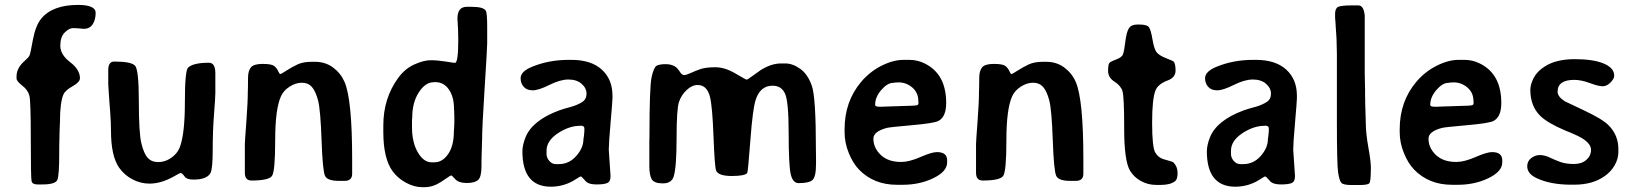

<svg xmlns="http://www.w3.org/2000/svg" viewBox="-20 -756 6709 788"><path d="M308.1 -435.1Q308.1 -418.9 278.1 -402.1Q248 -385.3 240.7 -369.1Q226.1 -335.4 226.1 -255.9L225.1 -233.4Q224.1 -210.4 224.1 -198.7L223.1 -152.8V-129.9Q223.1 -38.1 215.8 -18.6Q208.5 1 153.8 1H133.8Q112.8 1 109.6 -12.5Q106.4 -25.9 106.4 -182.4Q106.4 -338.9 100.8 -362.5Q95.2 -386.2 71.5 -404.5Q47.9 -422.9 47.9 -434.1V-442.9Q47.9 -477.5 82 -506.8Q97.2 -520 101.1 -528.3Q105 -536.6 115.2 -593.8Q126 -650.9 149.4 -679.7Q195.8 -735.8 300.3 -735.8Q372.6 -735.8 372.6 -703.1Q372.6 -675.8 360.6 -656.7Q348.6 -637.7 323.7 -637.7Q295.9 -640.6 279.8 -640.6Q263.7 -640.6 245.6 -622.6Q227.5 -604.5 227.5 -568.1Q227.5 -531.7 267.8 -501Q308.1 -470.2 308.1 -435.1Z M774.4 -19Q751 -19 740.7 -27.8Q740.2 -28.3 733.4 -37.1Q726.6 -45.9 722.2 -45.9Q717.3 -45.9 697.8 -34.2Q643.1 -2.4 593.8 -2.4Q557.6 -2.4 524.4 -19.5Q491.2 -36.6 469.2 -67.4Q435.5 -115.2 435.5 -219.7L435.1 -233.4Q434.6 -246.6 434.6 -256.3Q434.6 -266.1 432.1 -297.9L429.2 -335.4Q427.7 -359.9 426 -382.1Q424.3 -404.3 424.3 -410.2V-468.3Q424.3 -503.4 448.7 -503.4Q519 -503.4 534.4 -486.3Q549.8 -469.2 549.8 -339.6Q549.8 -210 560.3 -167.2Q570.8 -124.5 586.7 -107.7Q602.5 -90.8 628.4 -90.8Q654.3 -90.8 675.3 -103.5Q708 -123 719.2 -155.3Q738.8 -210.4 738.8 -338.1Q738.8 -465.8 752 -478.5Q772.9 -498.5 837.4 -498.5Q863.8 -498.5 863.8 -455.1V-374Q863.8 -356.4 858.4 -287.8Q853 -219.2 853 -141.1Q853 -63 843.8 -45.9Q829.1 -19 774.4 -19Z M1395 -13.7H1371.1Q1324.2 -13.7 1314.2 -33.7Q1304.2 -53.7 1299.8 -179.7Q1295.4 -305.7 1285.4 -343.8Q1275.4 -381.8 1260 -399.2Q1244.6 -416.5 1219.2 -416.5Q1193.8 -416.5 1168.9 -400.6Q1144 -384.8 1133.3 -361.3Q1109.4 -308.6 1109.4 -180.9Q1109.4 -53.2 1096.4 -34.2Q1083.5 -15.1 1012.2 -15.1Q984.9 -15.1 984.9 -46.9V-164.6Q984.9 -174.8 991 -255.9Q997.1 -336.9 997.1 -381.8L997.6 -395Q998 -408.2 998 -436.5Q998 -464.8 1009.5 -479.2Q1021 -493.7 1057.6 -493.7Q1094.2 -493.7 1105 -485.4Q1115.7 -477.1 1121.3 -464.6Q1127 -452.1 1130.4 -452.1Q1133.8 -452.1 1155.3 -466.1Q1176.8 -480 1200.2 -491.2Q1223.6 -502.4 1259.8 -502.4H1272.5Q1315.4 -502.4 1346.9 -479Q1378.4 -455.6 1394 -419.9Q1425.3 -348.1 1425.3 -102.5V-43Q1425.3 -13.7 1395 -13.7Z M1843.3 -310.1Q1843.3 -358.4 1822.3 -388.7Q1801.3 -418.9 1767.1 -418.9H1763.2L1759.8 -418.5Q1725.6 -418.5 1698.7 -376.7Q1671.9 -335 1671.9 -273.9L1670.9 -263.7V-233.4Q1670.9 -172.4 1694.6 -131.1Q1718.3 -89.8 1752 -89.8H1762.7Q1795.9 -89.8 1819.3 -123.8Q1842.8 -157.7 1842.8 -216.8Q1843.8 -225.6 1843.8 -230.5L1844.7 -253.9V-282.2L1844.2 -287.1V-296.4Q1843.3 -305.2 1843.3 -310.1ZM1895.5 -728H1916.5Q1963.4 -728 1973.6 -712.4Q1979.5 -703.6 1979.5 -646.5V-577.6Q1979.5 -559.1 1969 -394.5Q1958.5 -230 1958.5 -179.7L1958 -168Q1957.5 -155.8 1957.5 -144L1957 -131.8Q1956.5 -119.6 1956.5 -108.4L1956.1 -96.7Q1956.1 -85 1956.1 -73.2Q1956.1 -29.8 1942.1 -17.3Q1928.2 -4.9 1895.5 -4.9Q1862.8 -4.9 1848.6 -20.5Q1834.5 -36.1 1831.8 -36.1Q1829.1 -36.1 1812 -24.2Q1794.9 -12.2 1790 -9.3Q1756.8 12.2 1722.7 12.2H1712.4Q1680.2 12.2 1646.2 -6.1Q1612.3 -24.4 1591.3 -53.2Q1553.2 -105.5 1553.2 -214.4V-240.7Q1553.2 -352.5 1613.8 -435.5Q1641.1 -473.6 1679.9 -491.2Q1718.8 -508.8 1747.3 -508.8Q1775.9 -508.8 1809.1 -503.4Q1842.3 -498 1847.2 -498Q1860.8 -498 1860.8 -591.8Q1860.8 -614.3 1859.9 -636.2L1857.4 -679.7Q1857.4 -728 1895.5 -728Z M2261.2 -82.5H2273.9Q2315.9 -82.5 2345.2 -116Q2374.5 -149.4 2374.5 -184.1L2376.5 -197.3L2377.4 -207L2378.4 -219.7V-229Q2378.4 -240.2 2363.3 -240.2L2360.8 -239.7Q2315.9 -239.7 2269.5 -209Q2223.1 -178.2 2223.1 -137.7V-124.5Q2223.1 -108.4 2234.4 -95.5Q2245.6 -82.5 2261.2 -82.5ZM2478.5 -141.6 2485.8 -33.2Q2485.8 -10.7 2472.4 -4.9Q2459 1 2428.7 1Q2398.4 1 2386.2 -9.8Q2382.8 -12.7 2374.8 -22.2Q2366.7 -31.7 2363.8 -31.7Q2360.8 -32.2 2343.3 -20.5Q2297.4 9.8 2241.2 10.3Q2124 10.3 2124 -135.3Q2124.5 -162.1 2137.2 -193.4Q2165.5 -262.2 2274.4 -302.7Q2283.7 -306.2 2295.4 -309.6L2328.1 -318.8Q2352.1 -326.2 2369.6 -337.4Q2387.2 -348.6 2387.2 -371.6Q2387.2 -394.5 2366.9 -412.1Q2346.7 -429.7 2313 -429.7Q2279.3 -429.7 2234.9 -407.5Q2190.4 -385.3 2166.3 -385.3Q2142.1 -385.3 2129.4 -399.7Q2116.7 -414.1 2116.7 -434.6Q2116.7 -462.9 2163.6 -481.9Q2232.4 -510.3 2313.5 -510.3H2325.7Q2405.8 -510.3 2449.7 -470.5Q2493.7 -430.7 2493.7 -363.3V-352.1Q2493.7 -341.8 2486.1 -254.6Q2478.5 -167.5 2478.5 -141.6Z M2918.9 -56.6Q2913.1 -72.3 2908.4 -195.3Q2903.8 -318.4 2894 -357.9Q2881.8 -407.2 2843.3 -407.2Q2820.3 -407.2 2798.3 -386.7Q2776.4 -366.2 2766.6 -337.4Q2756.8 -308.6 2756.8 -188.2Q2756.8 -67.9 2744.6 -30.8Q2735.8 -3.4 2700.2 -3.4Q2664.6 -3.4 2654.8 -20.5Q2645 -37.6 2645 -73.2V-175.3L2645.5 -195.8Q2645.5 -399.9 2654.3 -439.5Q2663.1 -479 2674.3 -485.8Q2685.5 -492.7 2713.1 -492.7Q2740.7 -492.7 2757.8 -477.5L2766.6 -466.8L2773.9 -456.1Q2780.8 -447.8 2788.3 -447.8Q2795.9 -447.8 2814.9 -456.5Q2834 -465.3 2855.5 -472.7Q2877 -480 2916 -480Q2955.1 -480 2998 -454.6Q3041 -429.2 3044.4 -429.2Q3047.9 -429.2 3068.1 -444.1Q3088.4 -459 3099.1 -466.3Q3143.6 -495.6 3185.5 -495.6H3203.1Q3233.4 -495.6 3264.2 -473.6Q3294.9 -451.7 3311.8 -404.5Q3328.6 -357.4 3328.6 -145L3329.1 -104V-83.5Q3329.1 -30.3 3314.7 -17.3Q3300.3 -4.4 3257.8 -4.4Q3233.4 -4.4 3225.1 -42Q3216.8 -79.6 3216.8 -209.5Q3216.8 -339.4 3201.9 -371.8Q3187 -404.3 3150.9 -404.3Q3099.6 -404.3 3081.1 -345.2Q3069.3 -308.6 3059.6 -179.9Q3049.8 -51.3 3046.9 -46.4Q3038.6 -33.7 2983.2 -33.7Q2927.7 -33.7 2918.9 -56.6Z M3749.5 -332V-338.9L3749 -341.3Q3749 -375.5 3724.4 -396.7Q3699.7 -418 3666.5 -418L3664.1 -417.5H3656.2Q3648.9 -416 3646 -416Q3622.1 -416 3596.9 -386.7Q3571.8 -357.4 3571.8 -327.1V-325.2Q3571.8 -317.9 3590.3 -317.9H3605L3607.4 -318.4L3728 -322.3L3736.3 -323.2Q3749.5 -323.2 3749.5 -332ZM3564.5 -187Q3564.5 -149.4 3594.5 -120.4Q3624.5 -91.3 3678.7 -91.3Q3711.4 -91.3 3757.8 -111.6Q3804.2 -131.8 3825.2 -131.8Q3867.2 -131.8 3867.2 -98.1V-89.4Q3867.2 -52.2 3810.8 -24.9Q3754.4 2.4 3684.6 2.4H3661.1Q3565.9 2.4 3505.4 -60.1Q3480.5 -85.9 3463.4 -128.2Q3446.3 -170.4 3446.3 -213.9V-225.6Q3446.3 -339.8 3514.6 -420.4Q3550.3 -462.4 3598.1 -486.3Q3646 -510.3 3688 -510.3H3709.5Q3710.4 -510.3 3711.9 -510.3Q3745.1 -510.3 3773.9 -496.1Q3863.3 -453.1 3863.3 -333.5Q3863.3 -275.4 3830.6 -259.3Q3812 -250 3722.7 -242.2Q3633.3 -234.4 3619.6 -231Q3564.5 -216.3 3564.5 -187Z M4396 -13.7H4372.1Q4325.2 -13.7 4315.2 -33.7Q4305.2 -53.7 4300.8 -179.7Q4296.4 -305.7 4286.4 -343.8Q4276.4 -381.8 4261 -399.2Q4245.6 -416.5 4220.2 -416.5Q4194.8 -416.5 4169.9 -400.6Q4145 -384.8 4134.3 -361.3Q4110.4 -308.6 4110.4 -180.9Q4110.4 -53.2 4097.4 -34.2Q4084.5 -15.1 4013.2 -15.1Q3985.8 -15.1 3985.8 -46.9V-164.6Q3985.8 -174.8 3991.9 -255.9Q3998 -336.9 3998 -381.8L3998.5 -395Q3999 -408.2 3999 -436.5Q3999 -464.8 4010.5 -479.2Q4022 -493.7 4058.6 -493.7Q4095.2 -493.7 4106 -485.4Q4116.7 -477.1 4122.3 -464.6Q4127.9 -452.1 4131.3 -452.1Q4134.8 -452.1 4156.2 -466.1Q4177.7 -480 4201.2 -491.2Q4224.6 -502.4 4260.7 -502.4H4273.4Q4316.4 -502.4 4347.9 -479Q4379.4 -455.6 4395 -419.9Q4426.3 -348.1 4426.3 -102.5V-43Q4426.3 -13.7 4396 -13.7Z M4744.6 2.9H4725.1Q4691.4 2.9 4662.6 -12.9Q4633.8 -28.8 4617.7 -55.7Q4593.8 -96.2 4593.8 -228Q4593.8 -359.4 4586.9 -381.8Q4580.1 -404.3 4554 -420.9Q4527.8 -437.5 4527.8 -464.8Q4527.8 -492.2 4533.4 -498Q4539.1 -503.9 4561.5 -512.2Q4584 -520.5 4588.9 -533Q4593.8 -545.4 4598.6 -585.4Q4603.5 -625.5 4613.5 -640.4Q4623.5 -655.3 4647.9 -655.3H4656.2Q4688 -655.3 4695.8 -643.8Q4703.6 -632.3 4710 -594.2Q4716.3 -556.2 4726.3 -542.5Q4736.3 -528.8 4765.9 -517.1Q4795.4 -505.4 4796.4 -503.9Q4804.7 -495.1 4804.7 -466.6Q4804.7 -438 4773.4 -426.3Q4733.9 -411.6 4723.1 -386.7Q4708.5 -353 4708.5 -252.2Q4708.5 -151.4 4721.4 -129.9Q4734.4 -108.4 4755.9 -102.5Q4792.5 -92.8 4795.9 -89.4Q4813 -72.3 4813 -46.4Q4813 -20.5 4803.2 -12.7Q4783.7 2.9 4744.6 2.9Z M5070.3 -82.5H5083Q5125 -82.5 5154.3 -116Q5183.6 -149.4 5183.6 -184.1L5185.5 -197.3L5186.5 -207L5187.5 -219.7V-229Q5187.5 -240.2 5172.4 -240.2L5169.9 -239.7Q5125 -239.7 5078.6 -209Q5032.2 -178.2 5032.2 -137.7V-124.5Q5032.2 -108.4 5043.5 -95.5Q5054.7 -82.5 5070.3 -82.5ZM5287.6 -141.6 5294.9 -33.2Q5294.9 -10.7 5281.5 -4.9Q5268.1 1 5237.8 1Q5207.5 1 5195.3 -9.8Q5191.9 -12.7 5183.8 -22.2Q5175.8 -31.7 5172.9 -31.7Q5169.9 -32.2 5152.3 -20.5Q5106.4 9.8 5050.3 10.3Q4933.1 10.3 4933.1 -135.3Q4933.6 -162.1 4946.3 -193.4Q4974.6 -262.2 5083.5 -302.7Q5092.8 -306.2 5104.5 -309.6L5137.2 -318.8Q5161.1 -326.2 5178.7 -337.4Q5196.3 -348.6 5196.3 -371.6Q5196.3 -394.5 5176 -412.1Q5155.8 -429.7 5122.1 -429.7Q5088.4 -429.7 5043.9 -407.5Q4999.5 -385.3 4975.3 -385.3Q4951.2 -385.3 4938.5 -399.7Q4925.8 -414.1 4925.8 -434.6Q4925.8 -462.9 4972.7 -481.9Q5041.5 -510.3 5122.6 -510.3H5134.8Q5214.8 -510.3 5258.8 -470.5Q5302.7 -430.7 5302.7 -363.3V-352.1Q5302.7 -341.8 5295.2 -254.6Q5287.6 -167.5 5287.6 -141.6Z M5531.7 -733.9H5554.7Q5577.1 -733.9 5581.1 -691.9V-457.5L5582.5 -386.7V-359.9L5583 -351.1Q5583 -342.3 5583 -333.5L5585.4 -253.4Q5585.4 -209.5 5595.9 -151.6Q5606.4 -93.8 5606.4 -65.4L5606 -56.6Q5606 -10.7 5599.6 -3.7Q5593.3 3.4 5558.6 3.4H5527.3Q5493.7 3.4 5485.4 -5.4Q5477.1 -14.2 5471.9 -47.4Q5466.8 -80.6 5466.8 -258.3V-535.6L5465.3 -597.7L5462.4 -640.6L5460.9 -665.5Q5459.5 -682.1 5459.5 -682.6V-699.2Q5459.5 -721.2 5471.4 -727.5Q5483.4 -733.9 5531.7 -733.9Z M6027.8 -332V-338.9L6027.3 -341.3Q6027.3 -375.5 6002.7 -396.7Q5978 -418 5944.8 -418L5942.4 -417.5H5934.6Q5927.2 -416 5924.3 -416Q5900.4 -416 5875.2 -386.7Q5850.1 -357.4 5850.1 -327.1V-325.2Q5850.1 -317.9 5868.7 -317.9H5883.3L5885.7 -318.4L6006.3 -322.3L6014.6 -323.2Q6027.8 -323.2 6027.8 -332ZM5842.8 -187Q5842.8 -149.4 5872.8 -120.4Q5902.8 -91.3 5957 -91.3Q5989.7 -91.3 6036.1 -111.6Q6082.5 -131.8 6103.5 -131.8Q6145.5 -131.8 6145.5 -98.1V-89.4Q6145.5 -52.2 6089.1 -24.9Q6032.7 2.4 5962.9 2.4H5939.5Q5844.2 2.4 5783.7 -60.1Q5758.8 -85.9 5741.7 -128.2Q5724.6 -170.4 5724.6 -213.9V-225.6Q5724.6 -339.8 5793 -420.4Q5828.6 -462.4 5876.5 -486.3Q5924.3 -510.3 5966.3 -510.3H5987.8Q5988.8 -510.3 5990.2 -510.3Q6023.4 -510.3 6052.2 -496.1Q6141.6 -453.1 6141.6 -333.5Q6141.6 -275.4 6108.9 -259.3Q6090.3 -250 6001 -242.2Q5911.6 -234.4 5897.9 -231Q5842.8 -216.3 5842.8 -187Z M6440.9 -428.2Q6372.6 -428.2 6372.6 -379.4Q6372.6 -359.4 6402.3 -340.3Q6406.2 -337.9 6481.9 -302.5Q6557.6 -267.1 6583 -240.7Q6622.1 -200.7 6622.1 -144V-131.8Q6622.1 -104.5 6606.9 -77.9Q6591.8 -51.3 6565.9 -33.2Q6516.6 2 6440.4 2H6427.7Q6344.7 2 6287.6 -24.4Q6248 -42.5 6248 -73.7Q6248 -94.7 6264.4 -107.2Q6280.8 -119.6 6299.8 -119.6Q6318.8 -119.6 6339.4 -109.9Q6359.9 -100.1 6382.8 -91.6Q6405.8 -83 6438.7 -83Q6471.7 -83 6490.7 -99.9Q6509.8 -116.7 6509.8 -141.4Q6509.8 -166 6472.7 -189Q6459.5 -197.3 6427.2 -210.9L6403.3 -220.7Q6330.6 -251.5 6300.8 -281.2Q6260.7 -321.3 6260.7 -387.7Q6260.7 -409.2 6274.4 -436Q6288.1 -462.9 6320.3 -483.4Q6366.7 -513.2 6443.1 -513.2Q6519.5 -513.2 6562.3 -495.1Q6605 -477.1 6605 -445.3Q6605 -432.6 6589.6 -417.2Q6574.2 -401.9 6557.4 -401.9Q6540.5 -401.9 6505.1 -415Q6469.7 -428.2 6440.9 -428.2Z"/></svg>

Font: Averia Sans
Style: Bold
Weight: 700
Version: Version 1.0